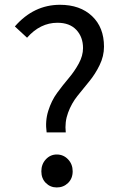

<svg xmlns="http://www.w3.org/2000/svg" viewBox="-20 -782 514 814"><path d="M258.8 -220.7H177.7Q170.9 -268.6 184.6 -312Q198.2 -355.5 222.2 -388.2Q246.1 -420.9 271 -450.2Q295.9 -479.5 314 -512.7Q332 -545.9 332 -578.1Q332 -625 303.7 -655.3Q275.4 -685.5 223.6 -685.5Q150.4 -685.5 94.7 -622.1L43 -669.9Q123 -761.7 234.4 -761.7Q319.3 -761.7 370.1 -713.9Q420.9 -666 420.9 -584Q420.9 -543.9 402.3 -505.9Q383.8 -467.8 358.4 -437Q333 -406.2 308.1 -375Q283.2 -343.8 268.6 -304.2Q253.9 -264.6 258.8 -220.7ZM220.7 12.7Q193.4 12.7 174.3 -6.3Q155.3 -25.4 155.3 -55.7Q155.3 -85.9 174.3 -106.4Q193.4 -127 220.7 -127Q249 -127 268.6 -106.4Q288.1 -85.9 288.1 -55.7Q288.1 -25.4 268.6 -6.3Q249 12.7 220.7 12.7Z"/></svg>

Font: irohakakuC Regular
Style: Regular
Weight: 400
Designer: [Source Han Sans]
Ryoko NISHIZUKA Ë•øÂ°öÊ∂ºÂ≠ê (kana & ideographs); Paul D. Hunt (Latin, Greek & Cyrillic); Wenlong ZHAN
Version: Version 1.001.20160904